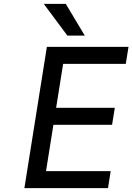

<svg xmlns="http://www.w3.org/2000/svg" viewBox="-20 -972 684 992"><path d="M418 -788.1H328.1L206.1 -952.1H319.8ZM538.1 0H106L222.2 -730H644L629.9 -642.1H306.2L270 -415H573.2L559.1 -327.1H255.9L217.8 -87.9H551.8Z"/></svg>

Font: Sora Italic
Style: Regular
Weight: 400
Designer: Jonathan Barnbrook, Julián Moncada
Foundry: Barnbrook Fonts
Version: Version 2.000